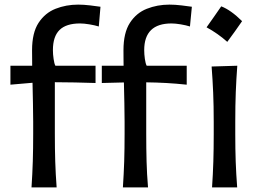

<svg xmlns="http://www.w3.org/2000/svg" viewBox="-20 -816 1132 836"><path d="M943.3 -788.4Q985.2 -772.3 1034.1 -723.9Q1018.5 -701.4 1002.7 -679.1Q986.8 -656.8 969.6 -633.7Q928.8 -670.2 879.4 -697.1Q896 -720.7 911.6 -742.7Q927.2 -764.7 943.3 -788.4ZM515.1 0Q519 -58.6 520.8 -113.3Q522.5 -168 522.5 -233.9V-285.6Q522.5 -323.7 521.5 -366.9Q520.5 -410.2 519.5 -457L423.3 -454.6V-529.8H518.1Q518.1 -546.4 517.8 -563.2Q517.6 -580.1 517.6 -597.2Q517.6 -673.3 545.7 -716.6Q573.7 -759.8 619.4 -777.8Q665 -795.9 717.8 -795.9Q741.7 -795.9 770.5 -792.5Q799.3 -789.1 815.4 -786.6L807.1 -700.7Q790 -706.1 766.8 -710Q743.7 -713.9 726.6 -713.9Q607.9 -713.9 607.9 -597.7Q607.9 -579.6 610.8 -559.1Q613.8 -538.6 618.7 -529.8H793V-447.3Q747.6 -452.1 703.9 -454.6Q660.2 -457 616.7 -457.5V-233.9Q616.7 -168 618.2 -113.3Q619.6 -58.6 624.5 0ZM117.2 0Q121.1 -58.6 122.8 -113.3Q124.5 -168 124.5 -233.9V-285.6Q124.5 -323.2 123.5 -366Q122.6 -408.7 121.6 -455.6L25.4 -447.3V-529.8H120.1Q120.1 -546.4 119.9 -563.2Q119.6 -580.1 119.6 -597.2Q119.6 -673.3 147.9 -716.6Q176.3 -759.8 221.9 -777.8Q267.6 -795.9 320.3 -795.9Q344.2 -795.9 372.8 -792.5Q401.4 -789.1 417.5 -786.6L410.2 -700.7Q392.6 -706.1 369.1 -710Q345.7 -713.9 328.6 -713.9Q268.1 -713.9 239.3 -685.5Q210.4 -657.2 210.4 -597.7Q210.4 -579.6 213.4 -559.1Q216.3 -538.6 221.2 -529.8H396V-454.6Q350.1 -456.1 306.2 -457Q262.2 -458 218.8 -458V-233.9Q218.8 -168 220.5 -113.3Q222.2 -58.6 226.6 0ZM903.3 0Q907.2 -58.1 908.9 -112.3Q910.6 -166.5 910.6 -231.9V-284.7Q910.6 -356 908.2 -412.4Q905.8 -468.8 901.4 -526.4L1013.2 -529.8Q1008.8 -470.7 1006.6 -414.1Q1004.4 -357.4 1004.4 -284.7V-231.9Q1004.4 -166.5 1006.3 -112.3Q1008.3 -58.1 1012.7 0Z"/></svg>

Font: Pinar DS1 Medium
Style: Regular
Weight: 500
Designer: Amin Abedi
Version: Version 3.000